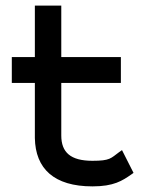

<svg xmlns="http://www.w3.org/2000/svg" viewBox="-20 -652 509 683"><path d="M22 -357H104V-161C106 -52 172 11 309 11C385 11 415 -9 448 -32L455 -37L414 -118L404 -111C374 -89 372 -80 309 -80C231 -80 198 -110 198 -170V-357H410V-449H198V-632H104V-449H22Z"/></svg>

Font: Charger Pro
Style: ExBdSuExt
Weight: 400
Designer: Jasper
Foundry: Cannot Into Space Fonts
Version: Version 1.09